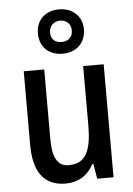

<svg xmlns="http://www.w3.org/2000/svg" viewBox="-57 -862 633 914"><g transform="rotate(-5 259.5 -404.5)"><path d="M260 -607C325 -607 370 -650 370 -715C370 -778 323 -819 260 -819C193 -819 150 -777 150 -713C150 -649 193 -607 260 -607ZM260 -663C226 -663 208 -682 208 -713C208 -744 230 -765 260 -765C292 -765 312 -744 312 -713C312 -682 290 -663 260 -663ZM449 -540H351V-259C351 -138 325 -76 242 -76C189 -76 165 -118 165 -207V-540H67V-188C67 -61 115 10 220 10C277 10 326 -17 353 -71H359L371 0H449Z"/></g></svg>

Font: Noto Sans Gujarati Condensed Medium
Style: Regular
Weight: 500
Width: 3
Designer: Jelle Bosma - Monotype Design Team, Universal Thirst
Foundry: Monotype Imaging Inc.
Version: Version 2.106